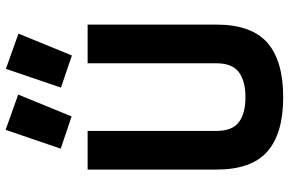

<svg xmlns="http://www.w3.org/2000/svg" viewBox="-193 -830 1032 686"><g transform="rotate(-90 323.0 -487.0)"><path d="M198.2 -230Q198.2 -172.9 229.7 -149.4Q261.2 -126 318.8 -126Q376.5 -126 408.2 -149.7Q439.9 -173.3 439.9 -230V-689.9H578.1V-230Q578.1 -105 513.7 -48.1Q449.2 8.8 318.8 8.8Q188.5 8.8 124.3 -48.1Q60.1 -105 60.1 -230V-689.9H198.2ZM353 -785.2 419.9 -981.9 545.9 -937 467.8 -746.1ZM134.8 -786.1 202.1 -982.9 328.1 -938 250 -747.1Z"/></g></svg>

Font: TitilliumText25L
Style: 999 wt
Weight: 900
Designer: Accademia di Belle Arti di Urbino and others
Foundry: Accademia di Belle Arti di Urbino and others.
Version: Version 25.000